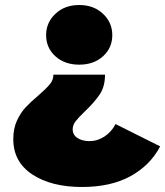

<svg xmlns="http://www.w3.org/2000/svg" viewBox="-20 -577 659 766"><path d="M164 -437Q164 -487 201 -522Q238 -557 296 -557Q354 -557 391 -522Q428 -487 428 -437Q428 -386 391 -352.5Q354 -319 296 -319Q238 -319 201 -352.5Q164 -386 164 -437ZM33 -22Q33 -64 47.5 -95.5Q62 -127 82 -148.5Q102 -170 133 -196Q165 -224 179 -241Q193 -258 193 -279H399Q399 -232 378 -200.5Q357 -169 318 -132Q293 -108 281.5 -93Q270 -78 270 -61Q270 -39 289 -26.5Q308 -14 337 -14Q369 -14 397 -32.5Q425 -51 441 -82L619 7Q579 83 500.5 126Q422 169 307 169Q185 169 109 119Q33 69 33 -22Z"/></svg>

Font: Montserrat Alternates Black
Style: Regular
Weight: 900
Designer: Julieta Ulanovsky
Foundry: Julieta Ulanovsky
Version: Version 7.200